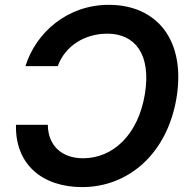

<svg xmlns="http://www.w3.org/2000/svg" viewBox="-20 -757 784 787"><path d="M176.1 -245.4H45.5C41.5 -83.8 152.7 9.9 317.1 9.9C503.6 9.9 664.8 -123.9 703.5 -355.8C742.5 -594.5 621.4 -737.2 426.1 -737.2C256.7 -737.2 127.8 -624.6 84.2 -485.8H216.6C247.9 -570.7 328.8 -619 420.1 -619C533.4 -619 600.5 -534.4 573.9 -371.4C546.2 -203.8 442.8 -108.3 320.3 -108.3C235.1 -108.3 176.8 -158.4 176.1 -245.4Z"/></svg>

Font: Margiela Sans Semi Bold
Style: Italic
Weight: 600
Italic angle: -9.39999°
Designer: Stefan Endress, Andreas Faust
Version: Version 1.100;FEAKit 1.0